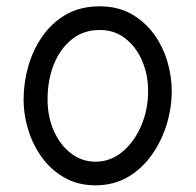

<svg xmlns="http://www.w3.org/2000/svg" viewBox="-20 -545 606 595"><path d="M289.1 -525.4Q344.7 -525.4 386.5 -502Q428.2 -478.5 456.3 -440.2Q484.4 -401.9 498.3 -355.5Q512.2 -309.1 512.2 -262.7Q512.2 -211.4 496.6 -159.9Q481 -108.4 450.9 -65.7Q420.9 -22.9 377 3.2Q333 29.3 275.9 29.3Q223.1 29.3 181.9 6.6Q140.6 -16.1 112.1 -54.2Q83.5 -92.3 68.4 -139.9Q53.2 -187.5 53.2 -237.3Q53.2 -288.6 67.6 -339.4Q82 -390.1 111.3 -432.4Q140.6 -474.6 184.8 -500Q229 -525.4 289.1 -525.4ZM289.1 -452.1Q238.8 -452.1 202.4 -422.9Q166 -393.6 146.7 -345Q127.4 -296.4 127.4 -237.3Q127.4 -182.6 147 -138.9Q166.5 -95.2 200.2 -69.6Q233.9 -43.9 275.9 -43.9Q322.3 -43.9 359.1 -74.5Q396 -105 417.5 -155Q439 -205.1 439 -262.7Q439 -313.5 420.4 -356.7Q401.9 -399.9 368.2 -426Q334.5 -452.1 289.1 -452.1Z"/></svg>

Font: Mikhak-DS2-FD Regular
Style: Regular
Weight: 400
Designer: Amin Abedi
Version: Version 3.4